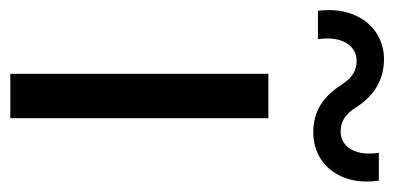

<svg xmlns="http://www.w3.org/2000/svg" viewBox="-264 -548 764 372"><g transform="rotate(90 118.0 -362.0)"><path d="M188 -587C252 -587 293 -641 282 -714H228C235 -671 218 -640 187 -640C167 -640 153 -649 140 -670C119 -703 88 -724 47 -724C-14 -724 -57 -671 -47 -596H8C1 -640 19 -671 50 -671C69 -671 83 -662 96 -642C120 -604 150 -587 188 -587ZM75 -500V0H161V-500Z"/></g></svg>

Font: Oakes
Style: Regular
Weight: 400
Designer: Samuel Oakes
Foundry: Samuel Oakes
Version: Version 1.003;PS 001.003;hotconv 1.0.88;makeotf.lib2.5.64775